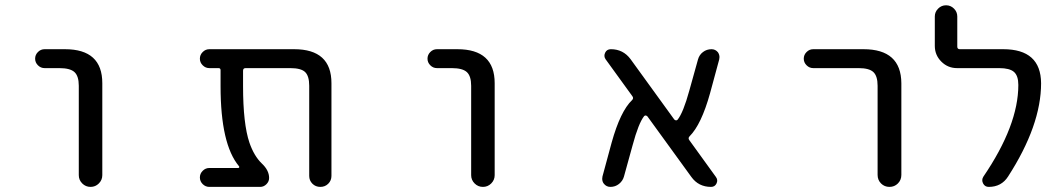

<svg xmlns="http://www.w3.org/2000/svg" viewBox="-20 -735 4040 734"><path d="M150.4 -474.6Q135.7 -474.6 125 -485.4Q114.3 -496.1 114.3 -510.7Q114.3 -525.4 125 -536.1Q135.7 -546.9 150.4 -546.9H228.5Q371.1 -546.9 371.1 -417V-65.4Q371.1 -46.9 357.9 -33.7Q344.7 -20.5 326.2 -20.5Q307.6 -20.5 294.4 -33.7Q281.2 -46.9 281.2 -65.4V-407.2Q281.2 -444.3 264.6 -459.5Q248 -474.6 207 -474.6Z M1247.1 -62.5Q1247.1 -44.9 1234.9 -32.7Q1222.7 -20.5 1204.6 -20.5Q1186.5 -20.5 1174.3 -32.7Q1162.1 -44.9 1162.1 -62.5V-407.2Q1162.1 -444.3 1146.5 -459.5Q1130.9 -474.6 1089.8 -474.6H918.9Q909.2 -474.6 909.2 -464.8V-405.3Q909.2 -261.7 933.6 -189.5Q951.2 -138.7 980.5 -110.4Q1008.8 -84 1008.8 -54.7Q1008.8 -41 998.5 -30.8Q988.3 -20.5 974.6 -20.5H780.3Q765.6 -20.5 754.9 -31.2Q744.1 -42 744.1 -56.6Q744.1 -71.3 754.9 -82Q765.6 -92.8 780.3 -92.8H890.6Q893.6 -92.8 894.5 -95.2Q895.5 -97.7 893.6 -99.6Q823.2 -183.6 823.2 -405.3V-466.8Q823.2 -474.6 815.4 -474.6H780.3Q765.6 -474.6 754.9 -485.4Q744.1 -496.1 744.1 -510.7Q744.1 -525.4 754.9 -536.1Q765.6 -546.9 780.3 -546.9H1104.5Q1247.1 -546.9 1247.1 -417Z M1650.4 -474.6Q1635.7 -474.6 1625 -485.4Q1614.3 -496.1 1614.3 -510.7Q1614.3 -525.4 1625 -536.1Q1635.7 -546.9 1650.4 -546.9H1728.5Q1871.1 -546.9 1871.1 -417V-65.4Q1871.1 -46.9 1857.9 -33.7Q1844.7 -20.5 1826.2 -20.5Q1807.6 -20.5 1794.4 -33.7Q1781.2 -46.9 1781.2 -65.4V-407.2Q1781.2 -444.3 1764.6 -459.5Q1748 -474.6 1707 -474.6Z M2716.8 -58.6Q2725.6 -46.9 2719.2 -33.7Q2712.9 -20.5 2698.2 -20.5Q2650.4 -20.5 2623 -58.6L2455.1 -290Q2452.1 -293 2448.7 -293.5Q2445.3 -293.9 2442.4 -291Q2420.9 -263.7 2398.4 -179.7L2365.2 -59.6Q2360.4 -43 2346.2 -31.7Q2332 -20.5 2313.5 -20.5Q2297.9 -20.5 2288.1 -33.2Q2282.2 -41 2282.2 -51.8Q2282.2 -55.7 2283.2 -60.5L2318.4 -190.4Q2351.6 -309.6 2396.5 -352.5Q2403.3 -359.4 2397.5 -367.2L2294.9 -508.8Q2287.1 -520.5 2293.5 -533.7Q2299.8 -546.9 2315.4 -546.9Q2362.3 -546.9 2390.6 -508.8L2557.6 -278.3Q2560.5 -275.4 2564 -274.9Q2567.4 -274.4 2570.3 -277.3Q2591.8 -303.7 2615.2 -388.7L2648.4 -507.8Q2653.3 -525.4 2667.5 -536.1Q2681.6 -546.9 2700.2 -546.9Q2714.8 -546.9 2724.6 -535.2Q2730.5 -526.4 2730.5 -516.6Q2730.5 -512.7 2729.5 -507.8L2694.3 -377.9Q2661.1 -258.8 2616.2 -213.9Q2609.4 -207 2615.2 -199.2Z M3088.9 -474.6Q3074.2 -474.6 3063.5 -485.4Q3052.7 -496.1 3052.7 -510.7Q3052.7 -525.4 3063.5 -536.1Q3074.2 -546.9 3088.9 -546.9H3281.2Q3424.8 -546.9 3425.8 -417V-66.4Q3425.8 -46.9 3412.6 -33.7Q3399.4 -20.5 3380.4 -20.5Q3361.3 -20.5 3348.1 -33.7Q3335 -46.9 3335 -66.4V-407.2Q3335 -444.3 3318.8 -459.5Q3302.7 -474.6 3262.7 -474.6Z M3815.4 -546.9Q3959 -546.9 3960 -417Q3960 -255.9 3834 -60.5Q3808.6 -20.5 3759.8 -20.5Q3745.1 -20.5 3738.3 -33.7Q3731.4 -46.9 3739.3 -59.6Q3873 -255.9 3873 -410.2Q3873 -445.3 3856.4 -460Q3839.8 -474.6 3799.8 -474.6H3638.7Q3603.5 -474.6 3578.6 -499.5Q3553.7 -524.4 3553.7 -559.6V-671.9Q3553.7 -689.5 3566.4 -702.1Q3579.1 -714.8 3596.7 -714.8Q3614.3 -714.8 3627 -702.1Q3639.6 -689.5 3639.6 -671.9V-556.6Q3639.6 -546.9 3649.4 -546.9Z"/></svg>

Font: Rounded-X Mgen+ 1m regular
Style: Regular
Weight: 400
Designer: [Source Han Sans]
Ryoko NISHIZUKA  (kana & ideographs); Paul D. Hunt (Latin, Greek & Cyrillic); Wenlong ZHANG  (bopomofo
Version: Version 1.059.20150602